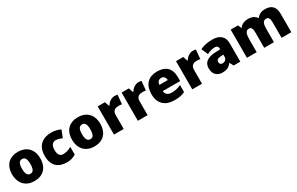

<svg xmlns="http://www.w3.org/2000/svg" viewBox="193 -1907 5036 3261"><g transform="rotate(-30 2710.5 -276.5)"><path d="M594 -278C594 -461 479 -563 320 -563C147 -563 42 -461 42 -278C42 -93 157 10 317 10C489 10 594 -93 594 -278ZM236 -278C236 -372 260 -421 318 -421C378 -421 400 -372 400 -278C400 -183 378 -132 319 -132C259 -132 236 -183 236 -278Z M955 10C1031 10 1086 -9 1132 -39V-191C1083 -160 1026 -142 971 -142C913 -142 873 -179 873 -275C873 -368 912 -413 970 -413C1012 -413 1049 -400 1095 -380L1151 -521C1099 -547 1038 -563 970 -563C803 -563 679 -475 679 -274C679 -77 787 10 955 10Z M1770 -278C1770 -461 1655 -563 1496 -563C1323 -563 1218 -461 1218 -278C1218 -93 1333 10 1493 10C1665 10 1770 -93 1770 -278ZM1412 -278C1412 -372 1436 -421 1494 -421C1554 -421 1576 -372 1576 -278C1576 -183 1554 -132 1495 -132C1435 -132 1412 -183 1412 -278Z M2213 -563C2150 -563 2090 -519 2060 -465H2051L2021 -553H1879V0H2070V-272C2070 -372 2141 -383 2189 -383C2224 -383 2241 -380 2254 -377L2271 -557C2260 -559 2234 -563 2213 -563Z M2682 -563C2619 -563 2559 -519 2529 -465H2520L2490 -553H2348V0H2539V-272C2539 -372 2610 -383 2658 -383C2693 -383 2710 -380 2723 -377L2740 -557C2729 -559 2703 -563 2682 -563Z M3046 -563C2883 -563 2773 -472 2773 -273C2773 -76 2897 10 3064 10C3160 10 3218 -3 3271 -31V-168C3210 -139 3156 -126 3087 -126C3009 -126 2969 -167 2966 -225H3307V-310C3307 -479 3207 -563 3046 -563ZM3053 -433C3105 -433 3133 -394 3134 -345H2970C2975 -406 3008 -433 3053 -433Z M3749 -563C3686 -563 3626 -519 3596 -465H3587L3557 -553H3415V0H3606V-272C3606 -372 3677 -383 3725 -383C3760 -383 3777 -380 3790 -377L3807 -557C3796 -559 3770 -563 3749 -563Z M4134 -563C4034 -563 3954 -546 3890 -513L3945 -387C3999 -411 4055 -428 4099 -428C4140 -428 4166 -409 4166 -360V-352L4074 -349C3918 -342 3834 -287 3834 -169C3834 -48 3906 10 4002 10C4094 10 4137 -14 4184 -73H4188L4225 0H4357V-363C4357 -491 4274 -563 4134 -563ZM4123 -245 4167 -247V-204C4167 -157 4129 -125 4083 -125C4050 -125 4028 -142 4028 -180C4028 -220 4053 -242 4123 -245Z M5162 -563C5093 -563 5036 -535 5001 -486H4995C4962 -534 4911 -563 4830 -563C4748 -563 4693 -530 4664 -485H4659L4631 -553H4487V0H4678V-242C4678 -352 4696 -413 4762 -413C4805 -413 4826 -381 4826 -301V0H5017V-258C5017 -357 5037 -413 5099 -413C5143 -413 5166 -385 5166 -301V0H5357V-360C5357 -502 5288 -563 5162 -563Z"/></g></svg>

Font: Noto Sans Gurmukhi Black
Style: Regular
Weight: 900
Designer: Jelle Bosma - Monotype Design Team
Foundry: Monotype Imaging Inc.
Version: Version 2.004